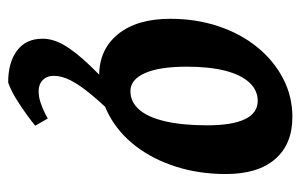

<svg xmlns="http://www.w3.org/2000/svg" viewBox="-156 -357 754 482"><g transform="rotate(90 221.0 -116.0)"><path d="M169.4 12Q104.2 12 65.7 -35.4Q27.2 -82.9 27.2 -166.4Q27.2 -231.1 45.7 -286.7Q64.1 -342.2 97.7 -383.9Q131.3 -425.6 176.4 -449.3Q221.4 -473 273.6 -473Q341.9 -473 379.4 -429.7Q416.9 -386.5 416.9 -306Q416.9 -238.6 398.4 -180.8Q380 -122.9 346.7 -79.6Q313.4 -36.4 268 -12.2Q222.7 12 169.4 12ZM209 -66.4Q235.7 -66.4 254.9 -88.1Q274.2 -109.8 284.4 -153.2Q294.6 -196.6 294.6 -259.5Q294.6 -321.6 279.2 -353.8Q263.8 -386 233 -386Q206.8 -386 187.3 -365.1Q167.9 -344.2 157.6 -304.6Q147.4 -265 147.4 -207.9Q147.4 -139.2 163.6 -102.8Q179.8 -66.4 209 -66.4ZM295.6 172.6Q285.7 180.7 267.5 194.1Q249.3 207.4 228.3 220.4Q207.3 233.4 187.1 240.5Q136.5 240.5 106.8 218.1Q77.2 195.7 77.2 154.4Q77.2 126.9 93.9 98.8Q110.7 70.7 143.3 36.5Q175.9 2.3 222.3 -42.5H286.2Q244.4 -0.5 219 29.9Q193.6 60.4 182 83.1Q170.4 105.8 170.4 125.9Q170.4 143.3 181 153.6Q191.6 164 208.6 164Q222.7 164 236.3 159.6Q250 155.1 261.3 149.6Q272.6 144.1 277.5 141Z"/></g></svg>

Font: Alegreya
Style: Italic
Weight: 400
Italic angle: -7°
Designer: Juan Pablo del Peral
Foundry: Huerta Tipografica
Version: Version 2.009